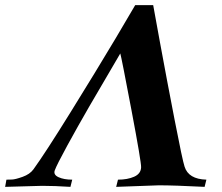

<svg xmlns="http://www.w3.org/2000/svg" viewBox="-58 -727 863 747"><path d="M745 -28 738 0Q620 -6 560 -6L394 0L401 -28Q438 -28 464 -39.5Q490 -51 491 -76Q492 -95 453.5 -298.5Q415 -502 410 -519L372 -454Q334 -390 289.5 -313Q245 -236 204 -161Q163 -86 155 -64Q149 -47 170 -37.5Q191 -28 223 -28L216 0Q154 -4 106 -4L-38 0L-33 -28Q-25 -28 -11.5 -28.5Q2 -29 30 -39Q58 -49 72 -68Q117 -130 216 -289.5Q315 -449 392 -578L468 -707H538Q538 -706 564.5 -561.5Q591 -417 621.5 -260Q652 -103 660 -79Q675 -30 745 -28Z"/></svg>

Font: GFS Artemisia
Style: Bold Italic
Weight: 700
Italic angle: -12°
Designer: Designed by Takis Katsoulidis and George D. Matthiopoulos.
Foundry: Designed by Takis Katsoulidis and George D. Matthiopoulos.
Version: Version 1.0